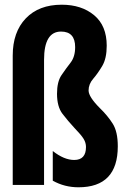

<svg xmlns="http://www.w3.org/2000/svg" viewBox="-20 -785 540 815"><path d="M480 -164Q480 -226 458.5 -260Q437 -294 404 -326Q356 -374 356 -401Q356 -428 375.5 -450.5Q395 -473 414 -505Q433 -537 433 -591Q433 -676 379.5 -720.5Q326 -765 242 -765Q145 -765 89.5 -707Q34 -649 34 -549V0H167V-531Q167 -651 239 -651Q299 -651 299 -585Q299 -544 279.5 -519Q260 -494 241 -466Q222 -438 222 -387Q222 -332 245.5 -301.5Q269 -271 295 -243Q325 -212 335 -195.5Q345 -179 345 -161Q345 -106 295 -106Q252 -106 204 -144V-18Q254 10 313 10Q480 10 480 -164Z"/></svg>

Font: Noto Sans Mono UI Condensed ExtraBold
Style: Regular
Weight: 800
Width: 3
Designer: Monotype Design team
Foundry: Monotype Imaging Inc.
Version: 1.000